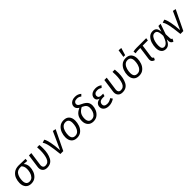

<svg xmlns="http://www.w3.org/2000/svg" viewBox="541 -2772 4759 4759"><g transform="rotate(-45 2920.0 -393.0)"><path d="M54 -205Q54 -282 81 -356Q108 -430 174 -481Q240 -532 349 -532Q452 -532 584 -526L577 -459L459 -467Q487 -442 503.5 -401Q520 -360 520 -308Q520 -240 493.5 -166Q467 -92 407 -40Q347 12 253 12Q158 12 106 -47Q54 -106 54 -205ZM434 -323Q434 -375 418.5 -411.5Q403 -448 377 -469H350Q234 -469 188 -388Q142 -307 142 -195Q142 -128 171 -92Q200 -56 255 -56Q321 -56 361 -99.5Q401 -143 417.5 -204Q434 -265 434 -323Z M1076 -401Q1076 -221 1014 -104.5Q952 12 809 12Q732 12 691.5 -30.5Q651 -73 651 -139Q651 -148 653 -168L703 -526H786L736 -167Q734 -149 734 -142Q734 -101 754.5 -78.5Q775 -56 814 -56Q917 -56 955 -160.5Q993 -265 993 -415Q993 -477 989 -526H1069Q1076 -467 1076 -401Z M1341 -72 1551 -536 1632 -519 1381 0H1279Q1255 -223 1230.5 -338Q1206 -453 1166 -508L1247 -534Q1316 -428 1341 -72Z M1658 -205Q1658 -279 1685 -355.5Q1712 -432 1772.5 -485Q1833 -538 1928 -538Q2024 -538 2075 -481Q2126 -424 2126 -322Q2126 -249 2099.5 -172Q2073 -95 2012.5 -41.5Q1952 12 1857 12Q1761 12 1709.5 -45.5Q1658 -103 1658 -205ZM2039 -330Q2039 -470 1925 -470Q1860 -470 1819.5 -426Q1779 -382 1762 -319Q1745 -256 1745 -196Q1745 -56 1859 -56Q1924 -56 1964.5 -100Q2005 -144 2022 -207Q2039 -270 2039 -330Z M2700 -688 2654 -640Q2626 -663 2599 -672.5Q2572 -682 2538 -682Q2483 -682 2455 -658.5Q2427 -635 2427 -602Q2427 -569 2448.5 -548Q2470 -527 2532 -500Q2615 -462 2655 -413.5Q2695 -365 2695 -289Q2695 -222 2666.5 -152.5Q2638 -83 2578.5 -35.5Q2519 12 2432 12Q2340 12 2286.5 -46Q2233 -104 2233 -200Q2233 -295 2276.5 -363.5Q2320 -432 2423 -476Q2380 -503 2361.5 -532Q2343 -561 2343 -599Q2343 -635 2363.5 -669Q2384 -703 2427.5 -725.5Q2471 -748 2535 -748Q2587 -748 2626.5 -733Q2666 -718 2700 -688ZM2321 -197Q2321 -131 2350 -93.5Q2379 -56 2435 -56Q2494 -56 2533 -93Q2572 -130 2589.5 -184.5Q2607 -239 2607 -291Q2607 -348 2577.5 -383.5Q2548 -419 2477 -450Q2389 -404 2355 -343.5Q2321 -283 2321 -197Z M2788 -136Q2788 -191 2824.5 -231Q2861 -271 2939 -281Q2846 -308 2846 -386Q2846 -424 2867 -458.5Q2888 -493 2932 -515.5Q2976 -538 3043 -538Q3137 -538 3205 -484L3160 -435Q3133 -453 3106.5 -462.5Q3080 -472 3043 -472Q2986 -472 2957.5 -447Q2929 -422 2929 -385Q2929 -348 2953.5 -328Q2978 -308 3025 -308H3087L3067 -242H3014Q2939 -242 2907.5 -212.5Q2876 -183 2876 -137Q2876 -99 2903.5 -77.5Q2931 -56 2983 -56Q3023 -56 3056.5 -68Q3090 -80 3132 -106L3169 -51Q3079 12 2976 12Q2891 12 2839.5 -29Q2788 -70 2788 -136Z M3719 -401Q3719 -221 3657 -104.5Q3595 12 3452 12Q3375 12 3334.5 -30.5Q3294 -73 3294 -139Q3294 -148 3296 -168L3346 -526H3429L3379 -167Q3377 -149 3377 -142Q3377 -101 3397.5 -78.5Q3418 -56 3457 -56Q3560 -56 3598 -160.5Q3636 -265 3636 -415Q3636 -477 3632 -526H3712Q3719 -467 3719 -401Z M3835 -205Q3835 -279 3862 -355.5Q3889 -432 3949.5 -485Q4010 -538 4105 -538Q4201 -538 4252 -481Q4303 -424 4303 -322Q4303 -249 4276.5 -172Q4250 -95 4189.5 -41.5Q4129 12 4034 12Q3938 12 3886.5 -45.5Q3835 -103 3835 -205ZM4216 -330Q4216 -470 4102 -470Q4037 -470 3996.5 -426Q3956 -382 3939 -319Q3922 -256 3922 -196Q3922 -56 4036 -56Q4101 -56 4141.5 -100Q4182 -144 4199 -207Q4216 -270 4216 -330ZM4205 -791 4146 -597H4086L4117 -798Z M4576 -134Q4573 -118 4573 -105Q4573 -83 4582 -71Q4591 -59 4611 -50L4580 10Q4532 -3 4511 -28Q4490 -53 4490 -96Q4490 -112 4493 -131L4538 -457H4465Q4430 -457 4409 -454.5Q4388 -452 4365 -445L4354 -511Q4402 -526 4477 -526H4813L4803 -457H4621Z M5193 -372 5241 -526H5318L5224 -253L5230 -107Q5231 -86 5238.5 -75Q5246 -64 5267 -57L5231 12Q5198 6 5176.5 -18.5Q5155 -43 5154 -83L5153 -146Q5120 -70 5077 -29Q5034 12 4970 12Q4896 12 4852 -39.5Q4808 -91 4808 -187Q4808 -267 4832.5 -347.5Q4857 -428 4911.5 -483Q4966 -538 5049 -538Q5117 -538 5152.5 -499Q5188 -460 5193 -372ZM4895 -186Q4895 -117 4916 -86Q4937 -55 4980 -55Q5026 -55 5070 -101.5Q5114 -148 5154 -268Q5152 -348 5140 -392Q5128 -436 5106 -453.5Q5084 -471 5050 -471Q4996 -471 4961 -423Q4926 -375 4910.5 -308.5Q4895 -242 4895 -186Z M5549 -72 5759 -536 5840 -519 5589 0H5487Q5463 -223 5438.5 -338Q5414 -453 5374 -508L5455 -534Q5524 -428 5549 -72Z"/></g></svg>

Font: FiraGO Book
Style: Italic
Weight: 350
Italic angle: -8°
Designer: bBox Type GmbH
Foundry: bBox Type GmbH
Version: Version 1.001